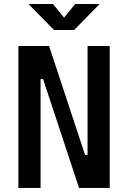

<svg xmlns="http://www.w3.org/2000/svg" viewBox="-20 -918 626 938"><path d="M366.2 0 190.4 -531.7H143.1V-693.4H219.7L395.5 -161.6H422.4V0ZM69.8 0V-693.4H178.2V0ZM407.7 0V-693.4H516.1V0ZM243.7 -771.5 119.1 -898.4H238.8L297.9 -825.7H288.1L347.2 -898.4H466.8L342.3 -771.5Z"/></svg>

Font: Cascadia Code Medium
Style: Regular
Weight: 500
Monospace: yes
Designer: Aaron Bell
Foundry: Saja Typeworks
Version: Version 2407.024